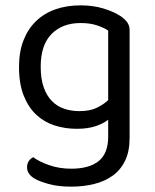

<svg xmlns="http://www.w3.org/2000/svg" viewBox="-20 -495 577 717"><path d="M384 -48Q367 -34 337.5 -24Q308 -14 267 -14Q223 -14 184 -26.5Q145 -39 115.5 -66.5Q86 -94 68.5 -138Q51 -182 51 -245Q51 -302 68 -345Q85 -388 115.5 -417Q146 -446 188 -460.5Q230 -475 281 -475Q327 -475 365.5 -463.5Q404 -452 430 -435Q445 -425 454.5 -412.5Q464 -400 464 -382V20Q464 70 447.5 104.5Q431 139 401.5 160.5Q372 182 332 192Q292 202 246 202Q195 202 159.5 191.5Q124 181 111 173Q81 156 81 130Q81 116 87.5 106.5Q94 97 104 92Q125 108 163 121.5Q201 135 246 135Q313 135 348.5 106.5Q384 78 384 15ZM276 -80Q316 -80 341.5 -92.5Q367 -105 384 -121V-381Q367 -392 341.5 -400.5Q316 -409 281 -409Q213 -409 172.5 -368Q132 -327 132 -246Q132 -201 143 -169.5Q154 -138 173.5 -118Q193 -98 219.5 -89Q246 -80 276 -80Z"/></svg>

Font: Baloo 2
Style: Regular
Weight: 400
Designer: Sarang Kulkarni and Ek Type
Foundry: Ek Type
Version: Version 1.640;hotconv 1.0.111;makeotfexe 2.5.65597; ttfautoh